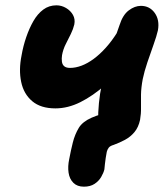

<svg xmlns="http://www.w3.org/2000/svg" viewBox="-20 -543 628 721"><path d="M295 158Q270 158 255.5 143.5Q241 129 237.5 105.5Q234 82 240 54Q246 22 253.5 -8Q261 -38 276 -63Q290 -86 324 -101Q358 -116 404 -124L353 -38Q349 -58 348.5 -89Q348 -120 351.5 -156Q355 -192 362 -224Q367 -248 375.5 -279.5Q384 -311 394 -344Q404 -377 413.5 -405Q423 -433 429 -449Q441 -487 463.5 -504Q486 -521 509 -521Q542 -521 561 -494.5Q580 -468 573 -429Q568 -407 556.5 -375Q545 -343 533.5 -309Q522 -275 516 -246Q510 -214 509.5 -188Q509 -162 509.5 -139Q510 -116 506 -93Q500 -65 485 -47Q470 -29 449.5 -18Q429 -7 407 1Q393 5 388 12Q383 19 381 27Q379 38 377 50Q375 62 374 73Q373 84 372 93Q369 106 360 121.5Q351 137 335 147.5Q319 158 295 158ZM188 -136Q133 -136 101 -163Q69 -190 59.5 -235.5Q50 -281 61 -335Q67 -370 78.5 -403.5Q90 -437 105.5 -464Q121 -491 142.5 -507Q164 -523 192 -523Q211 -523 228 -513Q245 -503 254 -487Q263 -471 259 -451Q255 -434 246 -415.5Q237 -397 227 -377.5Q217 -358 213 -336Q211 -323 212.5 -311.5Q214 -300 221.5 -294Q229 -288 243 -288Q264 -288 286.5 -296.5Q309 -305 332 -322Q355 -339 377.5 -364Q400 -389 420 -421L465 -316Q422 -265 375.5 -224Q329 -183 282 -159.5Q235 -136 188 -136Z"/></svg>

Font: Shantell Sans
Style: Bold Italic
Weight: 700
Italic angle: -11°
Designer: Stephen Nixon, Anya Danilova, Shantell Martin
Foundry: Arrow Type
Version: Version 1.011;[c5ecc13dd]